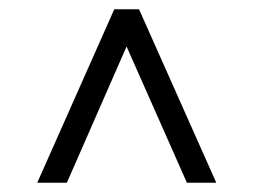

<svg xmlns="http://www.w3.org/2000/svg" viewBox="-20 -695 548 415"><path d="M238.5 -628.5H268.5L124.5 -300H60.5L227 -675H280.5L447.5 -300H384Z"/></svg>

Font: Newsreader 24pt
Style: Bold
Weight: 700
Designer: Hugues Gentile
Foundry: Production Type
Version: Version 1.003